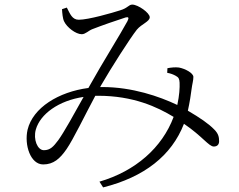

<svg xmlns="http://www.w3.org/2000/svg" viewBox="-20 -756 1040 836"><path d="M413 35 429 60C608 15 727 -78 781 -217C862 -162 889 -118 911 -118C926 -118 934 -127 934 -141C934 -159 931 -174 913 -192C889 -217 851 -243 798 -274C806 -310 812 -349 814 -367C817 -391 822 -405 822 -421C822 -438 786 -457 759 -462C743 -464 724 -462 709 -459L708 -439C724 -436 734 -432 745 -426C758 -419 761 -413 762 -396C763 -374 761 -340 752 -299C674 -336 556 -377 426 -377H416L421 -386C463 -459 546 -589 576 -627C597 -652 632 -662 632 -681C632 -700 581 -736 556 -736C540 -736 537 -721 503 -711C469 -700 365 -670 323 -670C294 -670 285 -696 271 -723L250 -716C251 -699 253 -675 259 -663C271 -637 310 -607 336 -607C352 -607 366 -623 382 -629C423 -645 489 -668 527 -680C539 -683 543 -680 535 -664C509 -615 421 -474 374 -389L365 -373C235 -356 123 -287 100 -191C85 -124 113 -40 168 -40C213 -40 241 -65 270 -107C299 -149 350 -255 395 -339H407C561 -339 665 -290 736 -247C686 -113 570 -11 413 35ZM344 -334C304 -262 258 -179 234 -146C213 -118 199 -102 171 -102C143 -102 124 -149 136 -192C155 -259 235 -318 344 -334Z"/></svg>

Font: Source Han Serif CN Light
Style: Regular
Weight: 300
Designer: Ryoko NISHIZUKA 西塚涼子 (kana & ideographs); Frank Grießhammer (Latin, Greek & Cyrillic); Wenlong ZHANG 张文龙 (bopomofo); San
Foundry: Adobe
Version: Version 2.003;hotconv 1.1.1;makeotfexe 2.6.0